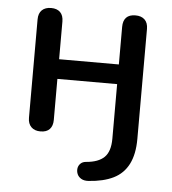

<svg xmlns="http://www.w3.org/2000/svg" viewBox="-50 -541 697 778"><g transform="rotate(5 298.0 -152.5)"><path d="M338 190Q320 191 308.5 184Q297 177 292.5 166Q288 155 289.5 143.5Q291 132 299.5 123.5Q308 115 322 114Q372 110 396 86.5Q420 63 420 11V-211H177V-44Q177 -20 164.5 -6.5Q152 7 127 7Q103 7 89.5 -6.5Q76 -20 76 -44V-444Q76 -469 89.5 -482Q103 -495 127 -495Q151 -495 164 -482Q177 -469 177 -444V-291H420V-444Q420 -469 432.5 -482Q445 -495 470 -495Q494 -495 507.5 -482Q521 -469 521 -444V3Q521 65 500.5 105.5Q480 146 439.5 166Q399 186 338 190Z"/></g></svg>

Font: Nunito SemiBold
Style: Regular
Weight: 600
Designer: Vernon Adams
Foundry: Vernon Adams
Version: Version 3.602